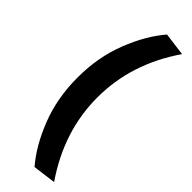

<svg xmlns="http://www.w3.org/2000/svg" viewBox="-309 -791 957 957"><g transform="rotate(45 170.0 -312.0)"><path d="M203 -779 325 -763Q179 -551 179 -312Q179 -73 325 139L203 155Q134 75 86.5 -46.5Q39 -168 39 -312Q39 -456 86.5 -577.5Q134 -699 203 -779Z"/></g></svg>

Font: Magra
Style: Bold
Weight: 600
Designer: Viviana Monsalve
Foundry: Viviana Monsalve
Version: Version 1.001